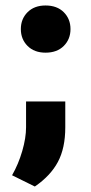

<svg xmlns="http://www.w3.org/2000/svg" viewBox="-20 -515 333 700"><path d="M107 165 24 124Q47 84 61 36Q75 -12 75 -51V-145H218V-51Q218 25 191 75.5Q164 126 107 165ZM146 -323Q105 -323 80.5 -347.5Q56 -372 56 -409Q56 -446 80.5 -470.5Q105 -495 146 -495Q188 -495 212.5 -470.5Q237 -446 237 -409Q237 -372 212.5 -347.5Q188 -323 146 -323Z"/></svg>

Font: Gantari ExtraBold
Style: Regular
Weight: 800
Version: Version 1.000